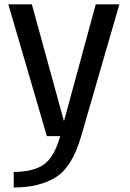

<svg xmlns="http://www.w3.org/2000/svg" viewBox="-20 -612 583 863"><path d="M190.6 0H344.9L516.5 -592.4H410.3L268.1 -69.3H266.9L123.2 -592.4H17.5ZM41.6 230.7Q156.7 230.7 230.6 184.9Q304.6 139.2 344.9 0L250.8 -0.2Q222.7 97.6 174.5 129.2Q126.3 160.8 41.6 160.8Z"/></svg>

Font: Anybody Thin
Style: Regular
Weight: 100
Designer: Tyler Finck
Foundry: Etcetera Type Company
Version: Version 1.114;gftools[0.9.25]